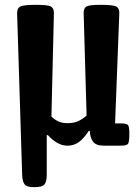

<svg xmlns="http://www.w3.org/2000/svg" viewBox="-20 -607 573 800"><path d="M123 172.9Q90.8 172.9 82 160.6Q73.2 148.4 72.3 120.6L51.3 -551.3Q50.8 -572.3 64 -579.6Q77.1 -586.9 130.4 -586.9Q180.2 -586.9 192.6 -579.6Q205.1 -572.3 204.6 -551.3L194.3 -121.6Q205.6 -109.9 221.9 -101.8Q238.3 -93.8 261.2 -93.8Q289.6 -93.8 308.3 -103.3Q327.1 -112.8 340.8 -125.5L328.6 -551.3Q328.1 -572.3 339.8 -579.6Q351.6 -586.9 397.9 -586.9Q451.2 -586.9 464.6 -579.6Q478 -572.3 477.1 -551.3L459.5 -92.8H483.9Q509.8 -92.8 514.4 -84.5Q519 -76.2 519 -48.8Q519 -19 514.4 -9.5Q509.8 0 483.9 0H418.5Q415.5 0 411.1 0Q378.9 0 366.7 -18.1Q354.5 -36.1 354.5 -61.5H349.6Q330.1 -30.8 309.1 -15.4Q288.1 0 261.2 0Q238.8 0 217.8 -12.2Q196.8 -24.4 179.7 -43.9H174.8V120.6Q174.8 148.4 165.8 160.6Q156.7 172.9 123 172.9Z"/></svg>

Font: Denk One
Style: Regular
Weight: 400
Designer: Irina Smirnova, Eben Sorkin
Foundry: Sorkin Type Co.f
Version: Version 1.004; ttfautohint (v1.8.4.7-5d5b);gftools[0.9.23]